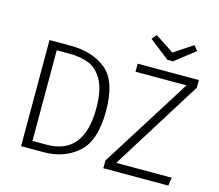

<svg xmlns="http://www.w3.org/2000/svg" viewBox="-120 -1043 1364 1197"><g transform="rotate(15 561.5 -444.0)"><path d="M258 0H111V-685H247Q389 -685 477.5 -613Q566 -541 566 -348Q566 -155 476.5 -77.5Q387 0 258 0ZM262 -50Q503 -50 503 -348Q503 -466 468 -529Q433 -592 379.5 -613.5Q326 -635 255 -635H171V-50ZM1061 0H642V-50L1009 -633H680V-685H1075V-636L711 -53H1069ZM889 -756H853L723 -857L749 -888L871 -808L992 -888L1018 -857Z"/></g></svg>

Font: Trujillo Light
Style: Regular
Weight: 300
Designer: Fira Sans original fonts by bBox Type GmbH, Carrois Corporate GbR, & Edenspiekermann AG / Changes by Cristiano Sobral
Foundry: Fira Sans original fonts by bBox Type GmbH, Carrois Corporate GbR, & Edenspiekermann AG / Changes by Cristiano Sobral
Version: Version 4.301;July 28, 2020;FontCreator 13.0.0.2655 64-bit